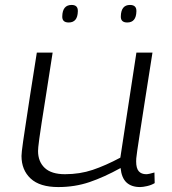

<svg xmlns="http://www.w3.org/2000/svg" viewBox="-20 -747 696 777"><path d="M216 10Q141 10 104 -24.5Q67 -59 67 -116Q67 -123 68.5 -136Q70 -149 73.5 -174.5Q77 -200 84 -244.5Q91 -289 101.5 -359.5Q112 -430 129 -534H193Q177 -430 166 -361Q155 -292 148.5 -250Q142 -208 139 -185.5Q136 -163 135 -152.5Q134 -142 134 -136Q134 -93 161 -67.5Q188 -42 243 -42Q303 -42 355 -59.5Q407 -77 467 -109L532 -534H597Q578 -413 565.5 -333.5Q553 -254 546 -207.5Q539 -161 535.5 -138Q532 -115 531.5 -106.5Q531 -98 531 -94Q531 -66 541.5 -54Q552 -42 572 -42Q577 -42 586 -44Q595 -46 605 -49L606 -6Q593 2 575.5 6Q558 10 547 10Q512 10 492 -8.5Q472 -27 468 -67Q401 -30 342 -10Q283 10 216 10ZM495 -656Q468 -656 469 -681Q470 -727 506 -727Q533 -727 532 -701Q531 -656 495 -656ZM258 -656Q231 -656 232 -681Q233 -727 270 -727Q296 -727 295 -701Q294 -656 258 -656Z"/></svg>

Font: Georama Expanded Light
Style: Italic
Weight: 300
Width: 7
Italic angle: -9°
Designer: Jean-Baptiste Levee
Foundry: Production Type
Version: Version 1.000